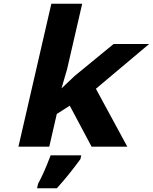

<svg xmlns="http://www.w3.org/2000/svg" viewBox="-20 -780 813 1021"><path d="M337 -413 307 -310 378 -377 584 -546H773L490 -308L657 0H467L351 -218L282 -174L242 0H78L253 -760H417ZM182 199V198Q212 144 247 52L249 46H412L408 65L407 67Q345 152 285 218L282 221H177Z"/></svg>

Font: Passageway
Style: BdIt
Weight: 700
Foundry: Ascender Corporation
Version: Version 1.11